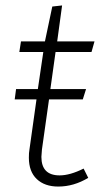

<svg xmlns="http://www.w3.org/2000/svg" viewBox="-20 -674 373 705"><path d="M184 -483 165 -347H296L284 -309H160L134 -125Q132 -105 132 -98Q132 -30 199 -30Q237 -30 287 -55L304 -21Q251 11 194 11Q144 11 115 -16.5Q86 -44 86 -95Q86 -114 88 -124L114 -309H34L39 -347H119L139 -483H51L57 -522H145L172 -650L208 -654L190 -522H327L316 -483Z"/></svg>

Font: Fira Sans ExtraLight
Style: Italic
Weight: 275
Italic angle: -8°
Designer: Carrois Corporate & Edenspiekermann AG
Foundry: Carrois Corporate GbR & Edenspiekermann AG
Version: Version 4.203